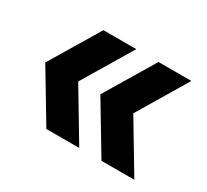

<svg xmlns="http://www.w3.org/2000/svg" viewBox="-91 -607 726 673"><g transform="rotate(30 272.0 -270.0)"><path d="M259 -270 379 -470H512L369 -231V-309L512 -70H379ZM36 -270 156 -470H289L146 -231V-309L289 -70H156Z"/></g></svg>

Font: Uncut Sans Variable
Style: Regular
Weight: 400
Designer: Kasper Nordkvist
Foundry: UNCUT.wtf
Version: Version 1.304;Glyphs 3.2 (3246)